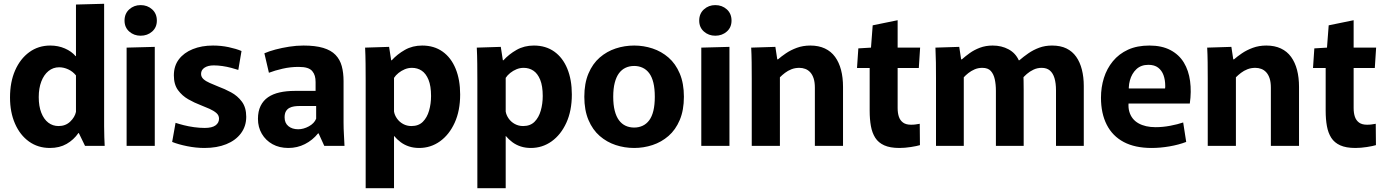

<svg xmlns="http://www.w3.org/2000/svg" viewBox="-20 -772 7328 1016"><path d="M244 11Q181 11 133.5 -23Q86 -57 59.5 -117.5Q33 -178 33 -256Q33 -338 60 -399.5Q87 -461 135 -496Q183 -531 246 -531Q288 -531 323.5 -515.5Q359 -500 380 -475H382V-748L531 -752V-152Q531 -133 531 -103.5Q531 -74 532 -46Q533 -18 534 0H430L397 -68H395Q370 -32 332.5 -10.5Q295 11 244 11ZM290 -105Q327 -105 351.5 -128.5Q376 -152 382 -180V-373Q365 -394 341 -405Q317 -416 293 -416Q261 -416 236.5 -396Q212 -376 198.5 -340.5Q185 -305 185 -258Q185 -210 198.5 -175.5Q212 -141 235.5 -123Q259 -105 290 -105Z M650 -520 799 -524V0H650ZM724 -583Q689 -583 664 -605Q639 -627 639 -663Q639 -700 664 -722.5Q689 -745 724 -745Q760 -745 785 -722.5Q810 -700 810 -663Q810 -627 785 -605Q760 -583 724 -583Z M1062 11Q1017 11 970 1.5Q923 -8 891 -21L909 -122Q927 -116 952.5 -109.5Q978 -103 1007 -99Q1036 -95 1063 -95Q1102 -95 1120.5 -108.5Q1139 -122 1139 -144Q1139 -162 1125 -174Q1111 -186 1089 -196Q1067 -206 1041 -216Q1009 -228 976.5 -246.5Q944 -265 922 -295Q900 -325 900 -373Q900 -423 926.5 -458Q953 -493 1000 -512Q1047 -531 1107 -531Q1150 -531 1190 -522.5Q1230 -514 1258 -502L1241 -402Q1226 -407 1203.5 -413Q1181 -419 1157 -422.5Q1133 -426 1111 -426Q1081 -426 1062.5 -414Q1044 -402 1044 -381Q1044 -365 1056.5 -353.5Q1069 -342 1090 -333Q1111 -324 1135 -314Q1168 -302 1202.5 -283.5Q1237 -265 1260 -234Q1283 -203 1283 -154Q1283 -104 1255 -66.5Q1227 -29 1177.5 -9Q1128 11 1062 11Z M1506 11Q1458 11 1422 -9Q1386 -29 1365.5 -64Q1345 -99 1345 -143Q1345 -183 1359 -211.5Q1373 -240 1398.5 -257.5Q1424 -275 1460 -283Q1496 -291 1539 -291H1650V-338Q1650 -356 1646 -370Q1642 -384 1632.5 -395.5Q1623 -407 1605.5 -412.5Q1588 -418 1560 -418Q1517 -418 1475.5 -408.5Q1434 -399 1403 -387L1379 -490Q1404 -501 1438 -510Q1472 -519 1510.5 -525Q1549 -531 1586 -531Q1649 -531 1690.5 -518.5Q1732 -506 1755.5 -481.5Q1779 -457 1788.5 -422Q1798 -387 1798 -343V-123Q1798 -92 1800 -58.5Q1802 -25 1803 0H1696L1666 -66H1663Q1634 -30 1593.5 -9.5Q1553 11 1506 11ZM1558 -88Q1586 -88 1614.5 -103.5Q1643 -119 1653 -144V-211H1563Q1550 -211 1536.5 -209Q1523 -207 1511.5 -201Q1500 -195 1493 -183Q1486 -171 1486 -151Q1486 -121 1506 -104.5Q1526 -88 1558 -88Z M1915 -344Q1915 -388 1914.5 -434.5Q1914 -481 1912 -520L2039 -524L2050 -453H2053Q2082 -485 2122.5 -508Q2163 -531 2214 -531Q2277 -531 2322 -499Q2367 -467 2391 -408.5Q2415 -350 2415 -272Q2415 -186 2386 -122.5Q2357 -59 2308 -24Q2259 11 2198 11Q2169 11 2144.5 3Q2120 -5 2100.5 -19.5Q2081 -34 2066 -52H2065V224H1915ZM2157 -105Q2195 -105 2217.5 -127.5Q2240 -150 2250.5 -186.5Q2261 -223 2261 -264Q2261 -317 2247.5 -350Q2234 -383 2211.5 -398Q2189 -413 2160 -413Q2140 -413 2122 -405.5Q2104 -398 2089 -386Q2074 -374 2065 -360V-182Q2068 -163 2080.5 -145Q2093 -127 2113 -116Q2133 -105 2157 -105Z M2506 -344Q2506 -388 2505.5 -434.5Q2505 -481 2503 -520L2630 -524L2641 -453H2644Q2673 -485 2713.5 -508Q2754 -531 2805 -531Q2868 -531 2913 -499Q2958 -467 2982 -408.5Q3006 -350 3006 -272Q3006 -186 2977 -122.5Q2948 -59 2899 -24Q2850 11 2789 11Q2760 11 2735.5 3Q2711 -5 2691.5 -19.5Q2672 -34 2657 -52H2656V224H2506ZM2748 -105Q2786 -105 2808.5 -127.5Q2831 -150 2841.5 -186.5Q2852 -223 2852 -264Q2852 -317 2838.5 -350Q2825 -383 2802.5 -398Q2780 -413 2751 -413Q2731 -413 2713 -405.5Q2695 -398 2680 -386Q2665 -374 2656 -360V-182Q2659 -163 2671.5 -145Q2684 -127 2704 -116Q2724 -105 2748 -105Z M3336 11Q3285 11 3238 -4.5Q3191 -20 3153.5 -52.5Q3116 -85 3094 -137Q3072 -189 3072 -260Q3072 -331 3094 -383Q3116 -435 3153.5 -467.5Q3191 -500 3238 -515.5Q3285 -531 3336 -531Q3386 -531 3433 -515.5Q3480 -500 3517.5 -467.5Q3555 -435 3577 -383Q3599 -331 3599 -260Q3599 -189 3577 -137Q3555 -85 3517.5 -52.5Q3480 -20 3433 -4.5Q3386 11 3336 11ZM3336 -97Q3360 -97 3380.5 -106.5Q3401 -116 3415.5 -135.5Q3430 -155 3437.5 -186Q3445 -217 3445 -260Q3445 -303 3437.5 -334Q3430 -365 3415.5 -384.5Q3401 -404 3380.5 -413.5Q3360 -423 3336 -423Q3311 -423 3290.5 -413.5Q3270 -404 3255.5 -384.5Q3241 -365 3233 -334Q3225 -303 3225 -260Q3225 -217 3233 -186Q3241 -155 3255.5 -135.5Q3270 -116 3290.5 -106.5Q3311 -97 3336 -97Z M3691 -520 3840 -524V0H3691ZM3765 -583Q3730 -583 3705 -605Q3680 -627 3680 -663Q3680 -700 3705 -722.5Q3730 -745 3765 -745Q3801 -745 3826 -722.5Q3851 -700 3851 -663Q3851 -627 3826 -605Q3801 -583 3765 -583Z M3958 -354Q3958 -402 3957.5 -443Q3957 -484 3955 -520L4083 -524L4093 -458H4097Q4114 -473 4139 -490Q4164 -507 4196.5 -519Q4229 -531 4268 -531Q4312 -531 4345 -515.5Q4378 -500 4399 -471Q4420 -442 4430.5 -402Q4441 -362 4441 -312V0H4292V-308Q4292 -337 4285.5 -357Q4279 -377 4267.5 -389.5Q4256 -402 4241 -407.5Q4226 -413 4210 -413Q4187 -413 4168 -405.5Q4149 -398 4134 -386.5Q4119 -375 4107 -363V0H3958Z M4739 11Q4690 11 4659 -3Q4628 -17 4611.5 -43Q4595 -69 4588.5 -105Q4582 -141 4582 -186V-412H4515L4522 -516L4589 -520L4598 -638L4730 -665V-520H4849L4842 -412H4730V-200Q4730 -174 4736.5 -154.5Q4743 -135 4758.5 -123.5Q4774 -112 4801 -112Q4814 -112 4825 -113.5Q4836 -115 4847 -117L4848 -4Q4832 1 4800 6Q4768 11 4739 11Z M4933 -358Q4933 -403 4932.5 -441Q4932 -479 4930 -520L5056 -524L5066 -458H5070Q5088 -474 5111.5 -491Q5135 -508 5165.5 -519.5Q5196 -531 5233 -531Q5280 -531 5317 -511Q5354 -491 5371 -453H5374Q5396 -472 5422 -490Q5448 -508 5479 -519.5Q5510 -531 5547 -531Q5592 -531 5623.5 -515.5Q5655 -500 5675 -471.5Q5695 -443 5705 -403.5Q5715 -364 5715 -317V0H5568V-294Q5568 -332 5560 -358.5Q5552 -385 5535.5 -399Q5519 -413 5492 -413Q5469 -413 5449 -403.5Q5429 -394 5413.5 -380.5Q5398 -367 5387 -353L5395 -391Q5396 -363 5396.5 -343Q5397 -323 5397 -295V0H5250V-292Q5250 -325 5244 -352.5Q5238 -380 5223 -396.5Q5208 -413 5178 -413Q5156 -413 5137.5 -405Q5119 -397 5104.5 -385.5Q5090 -374 5080 -363V0H4933Z M6074 11Q5986 11 5926.5 -20.5Q5867 -52 5836.5 -112Q5806 -172 5806 -255Q5806 -310 5821.5 -359.5Q5837 -409 5869 -448Q5901 -487 5949 -509Q5997 -531 6062 -531Q6128 -531 6173.5 -507Q6219 -483 6244.5 -441Q6270 -399 6277.5 -343Q6285 -287 6276 -224H5885L5964 -283Q5944 -222 5956 -181Q5968 -140 6004.5 -119.5Q6041 -99 6095 -99Q6133 -99 6172.5 -106.5Q6212 -114 6241 -124L6257 -21Q6218 -6 6169 2.5Q6120 11 6074 11ZM5886 -304H6145Q6146 -308 6146 -311.5Q6146 -315 6146 -318Q6146 -349 6137 -374Q6128 -399 6108.5 -414Q6089 -429 6057 -429Q6018 -429 5993.5 -406Q5969 -383 5959 -346.5Q5949 -310 5956 -269Z M6371 -354Q6371 -402 6370.5 -443Q6370 -484 6368 -520L6496 -524L6506 -458H6510Q6527 -473 6552 -490Q6577 -507 6609.5 -519Q6642 -531 6681 -531Q6725 -531 6758 -515.5Q6791 -500 6812 -471Q6833 -442 6843.5 -402Q6854 -362 6854 -312V0H6705V-308Q6705 -337 6698.5 -357Q6692 -377 6680.5 -389.5Q6669 -402 6654 -407.5Q6639 -413 6623 -413Q6600 -413 6581 -405.5Q6562 -398 6547 -386.5Q6532 -375 6520 -363V0H6371Z M7152 11Q7103 11 7072 -3Q7041 -17 7024.5 -43Q7008 -69 7001.5 -105Q6995 -141 6995 -186V-412H6928L6935 -516L7002 -520L7011 -638L7143 -665V-520H7262L7255 -412H7143V-200Q7143 -174 7149.5 -154.5Q7156 -135 7171.5 -123.5Q7187 -112 7214 -112Q7227 -112 7238 -113.5Q7249 -115 7260 -117L7261 -4Q7245 1 7213 6Q7181 11 7152 11Z"/></svg>

Font: Murecho Thin SemiBold
Style: Regular
Weight: 600
Version: Version 1.010